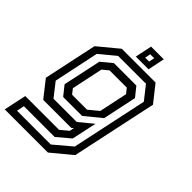

<svg xmlns="http://www.w3.org/2000/svg" viewBox="-261 -801 1131 1131"><g transform="rotate(45 304.0 -235.5)"><path d="M-20 200 10 59H291L340 18.5L346 -10L334 0H100.5L19.5 -103L90.5 -437L215 -540H496.5L578 -437L464 97L339.5 200ZM36.5 154.5H318L426.5 63L527.5 -411L461.5 -495H229.5L132 -414.5L72.5 -132L138.5 -47.5H332.5L418 -118L384.5 38L302.5 107H46.5ZM171.5 -95 124.5 -154 175.5 -392.5 242 -447.5H429L475.5 -389.5L430.5 -177.5L329.5 -95ZM199.5 -141.5H324L384.5 -191.5L422 -368.5L397.5 -399H254L217 -368.5L175.5 -172ZM306 -566 328 -671H434L412 -566ZM349.5 -600.5H382L389.5 -635.5H356.5Z"/></g></svg>

Font: Tourney Thin Medium
Style: Italic
Weight: 500
Italic angle: -12°
Version: Version 1.015